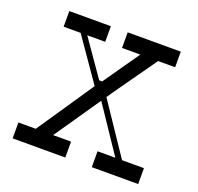

<svg xmlns="http://www.w3.org/2000/svg" viewBox="-123 -833 998 967"><g transform="rotate(20 376.5 -350.0)"><path d="M686.6 -616.4H402V-700H686.6ZM311.9 -616.4H89.1V-700H311.9ZM335.2 -423.8H377.2L357.2 -383.8ZM168.2 -633.4 203.2 -634.4 372 -391.8 343 -381.8ZM40 -85.1H322.2V0H40ZM464.2 -85.1H712.9V0H464.2ZM368.2 -370.1 403.2 -371.1 602 -75.4 568.6 -71.6ZM625.9 -659.6 439.2 -395.6 196.1 -41.6 122.2 -69 344.2 -397 353.4 -405.9 534.6 -666.2Z"/></g></svg>

Font: Space Cowgirl
Style: Regular
Weight: 400
Designer: Valery Marier
Foundry: Valery Marier
Version: Version 1.000